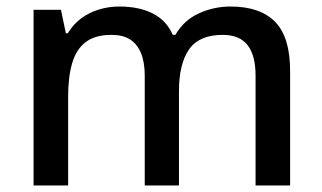

<svg xmlns="http://www.w3.org/2000/svg" viewBox="-20 -569 989 589"><path d="M687 -549Q778 -549 824 -502Q870 -455 870 -351V0H764V-337Q764 -399 739.5 -430.5Q715 -462 663 -462Q591 -462 560 -417.5Q529 -373 529 -289V0H424V-337Q424 -378 412.5 -406Q401 -434 379 -448Q357 -462 322 -462Q272 -462 243 -440Q214 -418 201.5 -375.5Q189 -333 189 -272V0H83V-539H167L182 -467H188Q205 -495 229.5 -513Q254 -531 284 -540Q314 -549 346 -549Q407 -549 449 -527.5Q491 -506 510 -462H518Q544 -507 590 -528Q636 -549 687 -549Z"/></svg>

Font: Noto Sans Devanagari Medium
Style: Regular
Weight: 500
Version: Version 2.003